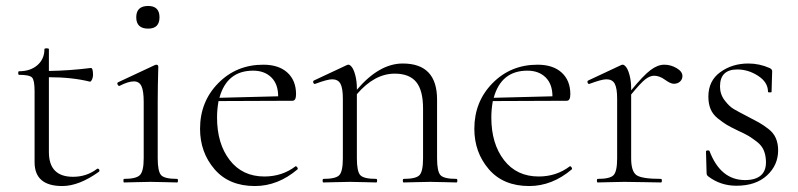

<svg xmlns="http://www.w3.org/2000/svg" viewBox="-20 -612 2677 644"><path d="M306 -46Q308 -47 310.5 -45.5Q313 -44 313.5 -41Q314 -38 312 -36Q245 12 189 12Q96 12 96 -68V-306Q96 -343 87.5 -352Q79 -361 44 -361Q41 -361 41 -367Q41 -373 44 -373Q82 -373 105.5 -393.5Q129 -414 129 -447Q129 -450 136.5 -450Q144 -450 144 -447V-374Q212 -375 285 -384Q292 -384 292 -361Q292 -356 290.5 -350.5Q289 -345 286.5 -341.5Q284 -338 282 -338Q222 -353 144 -353V-102Q144 -19 225 -19Q271 -19 306 -46Z M477 -516Q437 -516 437 -554Q437 -592 477 -592Q515 -592 515 -554Q515 -516 477 -516ZM396 0Q394 0 394 -6Q394 -12 396 -12Q437 -12 449.5 -25Q462 -38 462 -81V-270Q462 -307 454.5 -323Q447 -339 429 -339Q410 -339 381 -324Q377 -323 374.5 -328.5Q372 -334 376 -336L500 -394L504 -395Q511 -395 511 -388Q511 -385 510.5 -368.5Q510 -352 509.5 -325Q509 -298 509 -271V-81Q509 -37 520.5 -24.5Q532 -12 574 -12Q577 -12 577 -6Q577 0 574 0Q564 0 533.5 -1Q503 -2 485 -2Q467 -2 437 -1Q407 0 396 0Z M971 -54Q973 -56 976.5 -51.5Q980 -47 978 -44Q912 12 835 12Q748 12 699.5 -44.5Q651 -101 651 -180Q651 -271 712 -333Q773 -395 863 -395Q915 -395 944 -368.5Q973 -342 973 -296Q973 -274 961 -274L713 -273Q708 -245 708 -218Q708 -130 750.5 -75Q793 -20 867 -20Q926 -20 971 -54ZM829 -375Q741 -375 716 -284L913 -289Q913 -330 890 -352.5Q867 -375 829 -375Z M1511 -12Q1514 -12 1514 -6Q1514 0 1511 0Q1501 0 1471 -1Q1441 -2 1423 -2Q1405 -2 1374.5 -1Q1344 0 1334 0Q1331 0 1331 -6Q1331 -12 1334 -12Q1375 -12 1387 -24.5Q1399 -37 1399 -81V-248Q1399 -309 1376 -337Q1353 -365 1304 -365Q1236 -365 1177 -296V-81Q1177 -37 1188.5 -24.5Q1200 -12 1242 -12Q1245 -12 1245 -6Q1245 0 1242 0Q1232 0 1202 -1Q1172 -2 1154 -2Q1136 -2 1105.5 -1Q1075 0 1065 0Q1062 0 1062 -6Q1062 -12 1065 -12Q1106 -12 1118 -24.5Q1130 -37 1130 -81V-281Q1130 -316 1122 -331Q1114 -346 1094 -346Q1078 -346 1038 -331Q1033 -329 1031 -334.5Q1029 -340 1033 -342L1144 -394Q1146 -395 1149 -395Q1154 -395 1160.5 -386.5Q1167 -378 1172 -358.5Q1177 -339 1177 -315V-311Q1252 -399 1331 -399Q1446 -399 1446 -278V-81Q1446 -37 1457.5 -24.5Q1469 -12 1511 -12Z M1891 -54Q1893 -56 1896.5 -51.5Q1900 -47 1898 -44Q1832 12 1755 12Q1668 12 1619.5 -44.5Q1571 -101 1571 -180Q1571 -271 1632 -333Q1693 -395 1783 -395Q1835 -395 1864 -368.5Q1893 -342 1893 -296Q1893 -274 1881 -274L1633 -273Q1628 -245 1628 -218Q1628 -130 1670.5 -75Q1713 -20 1787 -20Q1846 -20 1891 -54ZM1749 -375Q1661 -375 1636 -284L1833 -289Q1833 -330 1810 -352.5Q1787 -375 1749 -375Z M2269 -357Q2269 -346 2261 -338.5Q2253 -331 2240 -331Q2229 -331 2210.5 -344.5Q2192 -358 2174 -358Q2160 -358 2144.5 -346Q2129 -334 2097 -295V-81Q2097 -37 2115 -24.5Q2133 -12 2197 -12Q2200 -12 2200 -6Q2200 0 2197 0Q2183 0 2141 -1Q2099 -2 2074 -2Q2056 -2 2025.5 -1Q1995 0 1985 0Q1982 0 1982 -6Q1982 -12 1985 -12Q2026 -12 2038 -24.5Q2050 -37 2050 -81V-281Q2050 -316 2042 -331Q2034 -346 2014 -346Q1998 -346 1958 -331Q1953 -329 1951 -334.5Q1949 -340 1953 -342L2064 -394Q2066 -395 2069 -395Q2074 -395 2080.5 -386.5Q2087 -378 2092 -358.5Q2097 -339 2097 -315V-309Q2138 -359 2162 -377Q2186 -395 2208 -395Q2230 -395 2249.5 -383.5Q2269 -372 2269 -357Z M2395 -322Q2395 -296 2410.5 -275.5Q2426 -255 2441.5 -246Q2457 -237 2488 -221Q2513 -208 2526.5 -200.5Q2540 -193 2557.5 -179.5Q2575 -166 2582.5 -148Q2590 -130 2590 -108Q2590 -58 2552.5 -23.5Q2515 11 2450 11Q2397 11 2356 -20Q2350 -24 2350 -32L2348 -104Q2348 -107 2353.5 -107.5Q2359 -108 2360 -105Q2397 -8 2479 -8Q2515 -8 2533 -24.5Q2551 -41 2549 -74Q2548 -94 2541 -109.5Q2534 -125 2517.5 -137.5Q2501 -150 2490 -156.5Q2479 -163 2455 -174Q2430 -186 2417.5 -193.5Q2405 -201 2388 -214.5Q2371 -228 2363.5 -246Q2356 -264 2356 -288Q2356 -341 2396 -370Q2436 -399 2490 -399Q2527 -399 2561 -384Q2570 -380 2570 -373Q2570 -364 2569 -341Q2568 -318 2568 -304Q2568 -302 2562 -302Q2556 -302 2556 -304Q2556 -336 2523 -357.5Q2490 -379 2453 -379Q2395 -379 2395 -322Z"/></svg>

Font: t
Style: Regular
Weight: 300
Designer: Christian Thalmann (Catharsis Fonts)
Version: Version 1.000;PS 002.000;hotconv 1.0.88;makeotf.lib2.5.64775